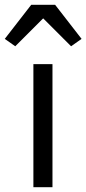

<svg xmlns="http://www.w3.org/2000/svg" viewBox="-55 -785 362 805"><path d="M85 0V-516H165V0ZM176 -765 287 -622 243 -591 126 -708 9 -591 -35 -622 76 -765Z"/></svg>

Font: IBM Plex Sans Thai
Style: Regular
Weight: 400
Designer: Mike Abbink, Paul van der Laan, Pieter van Rosmalen, Ben Mitchell, Mark Frömberg
Foundry: Bold Monday
Version: Version 1.1